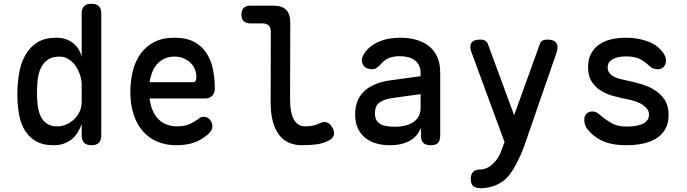

<svg xmlns="http://www.w3.org/2000/svg" viewBox="-20 -760 3640 1018"><path d="M465 10Q439 10 426 -3Q413 -16 413 -42V-102Q404 -77 391 -56.5Q378 -36 360 -21.5Q342 -7 318.5 1.5Q295 10 264 10Q205 10 167 -13.5Q129 -37 108 -75Q87 -113 79.5 -161.5Q72 -210 72 -260Q72 -313 80.5 -366.5Q89 -420 111.5 -463Q134 -506 174.5 -533Q215 -560 279 -560Q332 -560 368 -531Q404 -502 413 -457V-688Q413 -715 426 -727.5Q439 -740 465 -740Q491 -740 504 -727.5Q517 -715 517 -688V-42Q517 -16 504.5 -3Q492 10 465 10ZM282 -90Q308 -90 332 -100.5Q356 -111 374 -128.5Q392 -146 402.5 -169Q413 -192 413 -217V-311Q413 -336 404.5 -362Q396 -388 381 -410Q366 -432 344 -446Q322 -460 296 -460Q256 -460 232.5 -443Q209 -426 196 -398Q183 -370 179.5 -335Q176 -300 176 -264Q176 -229 180.5 -197Q185 -165 197 -141Q209 -117 230 -103.5Q251 -90 282 -90Z M1059 -141Q1080 -141 1093 -125.5Q1106 -110 1106 -91Q1106 -80 1101.5 -70.5Q1097 -61 1083 -48Q1067 -34 1049 -23Q1031 -12 1010 -4.5Q989 3 965.5 6.5Q942 10 916 10Q857 10 811.5 -10Q766 -30 735 -67Q704 -104 687.5 -156Q671 -208 671 -272Q671 -328 683.5 -380.5Q696 -433 724 -473Q752 -513 796.5 -536.5Q841 -560 906 -560Q967 -560 1007.5 -539Q1048 -518 1073 -481Q1098 -444 1108.5 -395Q1119 -346 1119 -289Q1119 -267 1105.5 -252.5Q1092 -238 1069 -238H773Q778 -200 790.5 -172Q803 -144 822 -126Q841 -108 865.5 -99Q890 -90 918 -90Q961 -90 988 -103.5Q1015 -117 1030 -128Q1038 -136 1044.5 -138.5Q1051 -141 1059 -141ZM773 -324H1006Q1011 -324 1016 -329.5Q1021 -335 1021 -353Q1021 -373 1013.5 -392Q1006 -411 991 -426Q976 -441 954.5 -450.5Q933 -460 906 -460Q877 -460 854 -450Q831 -440 814.5 -422Q798 -404 788 -379.5Q778 -355 773 -324Z M1518 -234Q1518 -161 1538.5 -125.5Q1559 -90 1599 -90Q1617 -90 1635 -93Q1653 -96 1674 -106Q1697 -117 1713.5 -111Q1730 -105 1742 -84Q1755 -62 1750 -44Q1745 -26 1725 -16Q1693 1 1658 5.5Q1623 10 1581 10Q1543 10 1512 -3.5Q1481 -17 1459.5 -45Q1438 -73 1426.5 -116Q1415 -159 1415 -218L1416 -592Q1416 -614 1404.5 -625Q1393 -636 1371 -636H1307Q1284 -636 1272 -648Q1260 -660 1260 -683Q1260 -706 1272 -718Q1284 -730 1307 -730H1430Q1475 -730 1497 -708Q1519 -686 1519 -641Z M2210 -356V-375Q2210 -398 2201 -414.5Q2192 -431 2177.5 -441.5Q2163 -452 2143 -457Q2123 -462 2101 -462Q2068 -462 2045 -453.5Q2022 -445 2006 -427Q1999 -419 1992.5 -413Q1986 -407 1980.5 -402.5Q1975 -398 1968.5 -395.5Q1962 -393 1954 -393Q1919 -393 1905 -416.5Q1891 -440 1906 -467Q1919 -492 1940.5 -509.5Q1962 -527 1988 -538.5Q2014 -550 2043.5 -555Q2073 -560 2101 -560Q2146 -560 2185 -549.5Q2224 -539 2252.5 -517Q2281 -495 2297.5 -460Q2314 -425 2314 -376V-41Q2314 -14 2302 -2Q2290 10 2263.5 10Q2237 10 2224.5 -2.5Q2212 -15 2212 -41V-82Q2205 -65 2193 -48.5Q2181 -32 2161.5 -19Q2142 -6 2113.5 2Q2085 10 2047 10Q2007 10 1973.5 0Q1940 -10 1915.5 -30Q1891 -50 1877 -80.5Q1863 -111 1863 -152Q1863 -198 1878 -230Q1893 -262 1918.5 -283Q1944 -304 1978 -316.5Q2012 -329 2050 -334ZM2210 -261 2059 -240Q2017 -234 1992.5 -217Q1968 -200 1968 -159Q1968 -136 1976.5 -122Q1985 -108 2000 -100.5Q2015 -93 2034.5 -90.5Q2054 -88 2076 -88Q2102 -88 2126.5 -93.5Q2151 -99 2169.5 -111Q2188 -123 2199 -142Q2210 -161 2210 -187Z M2647 15 2655 -7 2482 -477Q2478 -486 2476 -494.5Q2474 -503 2474 -511Q2474 -531 2487 -540.5Q2500 -550 2525 -550Q2543 -550 2553 -544Q2563 -538 2567 -526L2706 -149L2842 -526Q2846 -538 2855.5 -544Q2865 -550 2882 -550Q2909 -550 2922.5 -540Q2936 -530 2936 -510Q2936 -502 2934.5 -493.5Q2933 -485 2929 -476L2761 10Q2754 31 2742 58Q2730 85 2715.5 112.5Q2701 140 2683.5 163.5Q2666 187 2646 201Q2620 220 2588 229Q2556 238 2530 238Q2502 238 2489 226.5Q2476 215 2476 189V188Q2476 165 2488 152Q2500 139 2525 139Q2541 139 2556.5 133Q2572 127 2585 116Q2599 104 2608 93Q2617 82 2624 70Q2631 58 2636 44.5Q2641 31 2647 15Z M3301 10Q3270 10 3241.5 6Q3213 2 3188.5 -7Q3164 -16 3142 -31Q3120 -46 3100 -69Q3089 -80 3083.5 -94.5Q3078 -109 3078 -124Q3078 -148 3091 -158.5Q3104 -169 3120 -169Q3131 -169 3140.5 -165Q3150 -161 3161 -151Q3192 -124 3223.5 -106.5Q3255 -89 3300 -89Q3317 -89 3338.5 -91Q3360 -93 3378 -99.5Q3396 -106 3408.5 -118.5Q3421 -131 3421 -152Q3421 -172 3408.5 -186Q3396 -200 3378 -210Q3360 -220 3338.5 -226Q3317 -232 3300 -235Q3265 -242 3229 -252Q3193 -262 3164 -280.5Q3135 -299 3116.5 -328.5Q3098 -358 3098 -404Q3098 -446 3114 -475.5Q3130 -505 3157 -524Q3184 -543 3221 -551.5Q3258 -560 3300 -560Q3364 -560 3417 -539.5Q3470 -519 3497 -479Q3504 -469 3507.5 -459Q3511 -449 3511 -439Q3511 -419 3499.5 -406Q3488 -393 3467 -393Q3456 -393 3444 -397Q3432 -401 3421 -412Q3400 -433 3372.5 -447Q3345 -461 3300 -461Q3279 -461 3261.5 -457.5Q3244 -454 3230.5 -447Q3217 -440 3209.5 -429.5Q3202 -419 3202 -403Q3202 -385 3211 -373Q3220 -361 3235 -353.5Q3250 -346 3267.5 -341.5Q3285 -337 3300 -334Q3338 -326 3378 -314.5Q3418 -303 3450.5 -283Q3483 -263 3504 -231Q3525 -199 3525 -151Q3525 -105 3506.5 -74Q3488 -43 3457 -24.5Q3426 -6 3385.5 2Q3345 10 3301 10Z"/></svg>

Font: Maple Mono Normal NL Medium
Style: Regular
Weight: 500
Monospace: yes
Designer: subframe7536
Version: Version 7.000